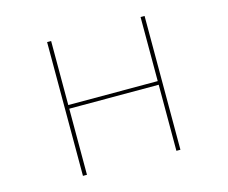

<svg xmlns="http://www.w3.org/2000/svg" viewBox="-102 -874 1205 1016"><g transform="rotate(-15 500.0 -366.5)"><path d="M745 0V-362H255V0H233V-733H255V-382H745V-733H767V0Z"/></g></svg>

Font: IBM Plex Sans JP Thin
Style: Regular
Weight: 100
Designer: Mike Abbink; Paul van der Laan; Pieter van Rosmalen; Wujin Sim; Yejin Wi; Jinhee Kim; Boomi Park; Yona Kim; Kichan Ma
Foundry: Sandoll Inc.
Version: Version 1.001